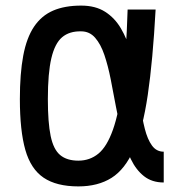

<svg xmlns="http://www.w3.org/2000/svg" viewBox="-20 -652 640 686"><path d="M565 -110V0Q523 0 494.5 -22.5Q466 -45 447.5 -83.5Q429 -122 416.5 -170Q404 -218 394.5 -269.5Q385 -321 375.5 -369Q366 -417 353 -455.5Q340 -494 320 -517Q300 -540 270 -540Q228 -541 202 -519Q176 -497 163.5 -444Q151 -391 151 -298Q151 -214 161 -166Q171 -118 195 -98Q219 -78 260 -78Q301 -78 331.5 -103Q362 -128 383.5 -188.5Q405 -249 418 -353.5Q431 -458 436 -618H536Q526 -435 508 -313Q490 -191 458.5 -119Q427 -47 378.5 -16.5Q330 14 260 14Q182 14 136 -17Q90 -48 70.5 -116.5Q51 -185 51 -298Q51 -389 63 -453Q75 -517 101.5 -556.5Q128 -596 169.5 -614Q211 -632 270 -632Q321 -632 355.5 -610Q390 -588 412 -550.5Q434 -513 447 -467Q460 -421 467.5 -371Q475 -321 481.5 -275Q488 -229 497.5 -191.5Q507 -154 523 -132Q539 -110 565 -110Z"/></svg>

Font: Victor Mono
Style: Bold
Weight: 700
Monospace: yes
Designer: Rune Bjørnerås
Version: Version 1.561;gftools[0.9.30]